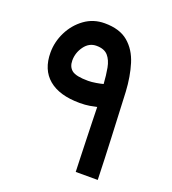

<svg xmlns="http://www.w3.org/2000/svg" viewBox="-121 -740 744 832"><g transform="rotate(20 250.5 -324.0)"><path d="M42.5 -449.2Q42.5 -498.5 65.2 -544.2Q87.9 -589.8 128.2 -619.1Q168.5 -648.4 220.7 -648.4Q290 -648.4 329.3 -615.2Q368.7 -582 386 -525.9Q403.3 -469.7 407.2 -400.9Q412.6 -285.2 416.7 -191.4Q420.9 -97.7 423.8 0H322.3Q321.3 -25.9 320.1 -64.2Q318.8 -102.5 317.6 -145.3Q316.4 -188 315.2 -227.8Q314 -267.6 313.5 -296.4Q301.3 -293.5 281.5 -290Q261.7 -286.6 235.8 -286.6Q142.1 -286.6 92.3 -328.4Q42.5 -370.1 42.5 -449.2ZM220.2 -544.4Q186.5 -544.4 164.8 -514.6Q143.1 -484.9 143.1 -449.2Q143.1 -419.4 162.4 -404.3Q181.6 -389.2 237.3 -389.2Q252.9 -389.2 273.4 -392.6Q293.9 -396 305.7 -399.4Q303.2 -439 297.1 -471.9Q291 -504.9 273.7 -524.7Q256.3 -544.4 220.2 -544.4Z"/></g></svg>

Font: Vazir Medium UI
Style: Medium-UI
Weight: 500
Designer: Saber Rastikerdar
Foundry: Saber Rastikerdar
Version: Version 30.0.0